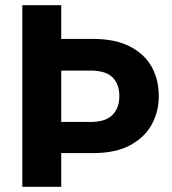

<svg xmlns="http://www.w3.org/2000/svg" viewBox="-20 -720 662 740"><path d="M66 0V-700H216V-570H339Q424 -570 480.5 -541Q537 -512 564.5 -462.5Q592 -413 592 -349Q592 -291 565.5 -241.5Q539 -192 483 -161Q427 -130 339 -130H216V0ZM216 -250H329Q387 -250 413.5 -277Q440 -304 440 -349Q440 -396 413.5 -422Q387 -448 329 -448H216Z"/></svg>

Font: DM Sans 20pt Black
Style: Regular
Weight: 900
Version: Version 4.004;gftools[0.9.30]